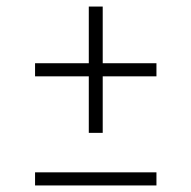

<svg xmlns="http://www.w3.org/2000/svg" viewBox="-20 -566 584 586"><path d="M251 -160.5V-333H87V-373H251V-546H293.5V-373H457.5V-333H293.5V-160.5ZM87 0V-40H457.5V0Z"/></svg>

Font: Encode Sans SemiExpanded ExtraLight
Style: Regular
Weight: 250
Width: 6
Designer: Multiple Designers
Foundry: Impallari Type
Version: Version 3.002